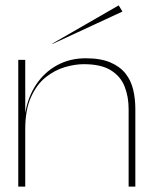

<svg xmlns="http://www.w3.org/2000/svg" viewBox="-20 -695 575 715"><path d="M299 -478Q355 -478 391 -462.5Q427 -447 447.5 -421Q468 -395 476 -361Q484 -327 484 -289V0H459V-289Q459 -335 444 -373Q429 -411 392.5 -433.5Q356 -456 292 -456Q259 -456 221.5 -445Q184 -434 150.5 -407.5Q117 -381 95.5 -333.5Q74 -286 74 -214V0H48V-472H74V-274Q84 -334 114.5 -380Q145 -426 192.5 -452Q240 -478 299 -478ZM179 -533 172 -531 422 -675 436 -652Z"/></svg>

Font: Panamera Thin
Style: Regular
Weight: 100
Designer: Bastien Sozeau
Foundry: NBR — Bastien Sozeau
Version: Version 3.003;gftools[0.9.33]